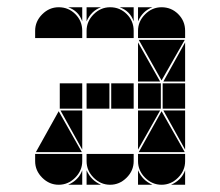

<svg xmlns="http://www.w3.org/2000/svg" viewBox="-20 -512 608 530"><path d="M284 -492Q311 -492 330 -473Q349 -454 349 -427V-407H219V-427Q219 -453 238.5 -472.5Q258 -492 284 -492ZM142 -492Q169 -492 188 -473Q207 -454 207 -427V-407H77V-427Q77 -453 96.5 -472.5Q116 -492 142 -492ZM426 -492Q453 -492 472 -473Q491 -454 491 -427V-407H361V-427Q361 -453 380.5 -472.5Q400 -492 426 -492ZM426 -2Q400 -2 380.5 -21.5Q361 -41 361 -67V-87H491V-67Q491 -41 471.5 -21.5Q452 -2 426 -2ZM142 -2Q116 -2 96.5 -21.5Q77 -41 77 -67V-87H207V-67Q207 -41 187.5 -21.5Q168 -2 142 -2ZM284 -2Q258 -2 238.5 -21.5Q219 -41 219 -67V-87H349V-67Q349 -41 329.5 -21.5Q310 -2 284 -2ZM79 -92 142 -205 206 -92ZM363 -92 426 -205 490 -92ZM490 -402 426 -290 363 -402ZM424 -212H361V-282H424ZM282 -212H219V-282H282ZM491 -212H429V-282H491ZM207 -212H145V-282H207ZM349 -212H287V-282H349ZM361 -207H422L361 -99ZM361 -287V-395L422 -287ZM491 -207V-99L431 -207ZM207 -207V-99L147 -207ZM491 -287H431L491 -395ZM361 -42Q373 -14 401 -2H361ZM219 -42Q231 -14 259 -2H219ZM452 -2Q466 -8 476 -18Q486 -28 491 -42V-2ZM168 -2Q182 -8 192 -18Q202 -28 207 -42V-2ZM219 -492H259Q245 -487 235 -477Q225 -467 219 -453ZM361 -492H401Q387 -487 377 -477Q367 -467 361 -453ZM349 -492V-453Q339 -482 310 -492ZM207 -492V-453Q197 -482 168 -492Z"/></svg>

Font: CAT DyFa
Style: Regular
Weight: 400
Designer: Peter Wiegel
Foundry: Peter Wiegel
Version: Version 1.001; ttfautohint (v1.3)